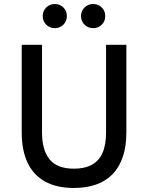

<svg xmlns="http://www.w3.org/2000/svg" viewBox="-20 -923 736 955"><path d="M348 12Q261.5 12 203.8 -20.2Q146 -52.5 117 -114.2Q88 -176 88 -264.5V-700H189V-264.5Q189 -177 226.5 -130.5Q264 -84 348 -84Q401.5 -84 437 -103.5Q472.5 -123 490 -162.8Q507.5 -202.5 507.5 -264.5V-700H608.5V-264.5Q608.5 -194.5 590.8 -142.5Q573 -90.5 539.2 -56Q505.5 -21.5 457 -4.8Q408.5 12 348 12ZM443.5 -783Q418 -783 400.5 -800.2Q383 -817.5 383 -843Q383 -868.5 400.5 -885.8Q418 -903 443.5 -903Q469 -903 486.2 -885.8Q503.5 -868.5 503.5 -843Q503.5 -817.5 486.2 -800.2Q469 -783 443.5 -783ZM252.5 -783Q227.5 -783 210 -800.2Q192.5 -817.5 192.5 -843Q192.5 -868.5 210 -885.8Q227.5 -903 252.5 -903Q278 -903 295.2 -885.8Q312.5 -868.5 312.5 -843Q312.5 -817.5 295.2 -800.2Q278 -783 252.5 -783Z"/></svg>

Font: Overpass Medium
Style: Regular
Weight: 500
Designer: Delve Withrington, Dave Bailey, Thomas Jockin
Foundry: Delve Fonts LLC
Version: Version 4.000